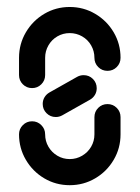

<svg xmlns="http://www.w3.org/2000/svg" viewBox="-20 -540 408 561"><path d="M294.1 -235.9Q310 -235.9 321.1 -224.8Q332.2 -213.7 332.2 -197.8V-147.4Q332.2 -107 312.2 -73Q292.2 -38.9 258.1 -18.9Q224.1 1.1 183.7 1.1Q143.3 1.1 109.4 -18.9Q75.6 -38.9 55.6 -73Q35.6 -107 35.6 -147.4Q35.6 -163.3 46.7 -174.4Q57.8 -185.6 73.7 -185.6Q89.6 -185.6 100.7 -174.4Q111.9 -163.3 111.9 -147.4Q111.9 -127.8 121.5 -111.3Q131.1 -94.8 147.6 -85Q164.1 -75.2 183.7 -75.2Q203.3 -75.2 220 -85Q236.7 -94.8 246.3 -111.3Q255.9 -127.8 255.9 -147.4V-197.8Q255.9 -213.7 267 -224.8Q278.1 -235.9 294.1 -235.9ZM224.4 -320.4Q240.4 -320.4 251.5 -309.3Q262.6 -298.1 262.6 -282.2Q262.6 -271.5 257.4 -262.8Q252.2 -254.1 243.3 -248.9L161.9 -203Q153 -198.1 143 -198.1Q127 -198.1 115.9 -209.3Q104.8 -220.4 104.8 -236.3Q104.8 -247 110 -255.7Q115.2 -264.4 124.1 -269.6L205.6 -315.6Q214.4 -320.4 224.4 -320.4ZM73.7 -282.6Q57.8 -282.6 46.7 -293.7Q35.6 -304.8 35.6 -320.7V-371.1Q35.6 -411.5 55.6 -445.6Q75.6 -479.6 109.4 -499.6Q143.3 -519.6 183.7 -519.6Q224.1 -519.6 258.1 -499.6Q292.2 -479.6 312.2 -445.6Q332.2 -411.5 332.2 -371.1Q332.2 -355.2 321.1 -344.1Q310 -333 294.1 -333Q278.1 -333 267 -344.1Q255.9 -355.2 255.9 -371.1Q255.9 -390.7 246.3 -407.4Q236.7 -424.1 220 -433.7Q203.3 -443.3 183.7 -443.3Q164.1 -443.3 147.6 -433.7Q131.1 -424.1 121.5 -407.4Q111.9 -390.7 111.9 -371.1V-320.7Q111.9 -304.8 100.7 -293.7Q89.6 -282.6 73.7 -282.6Z"/></svg>

Font: 26F Galaxy Sans
Style: Bold
Weight: 700
Designer: C₂₉H₂₅N₃O₅
Version: Version 1.100